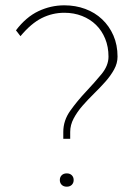

<svg xmlns="http://www.w3.org/2000/svg" viewBox="-20 -698 512 722"><path d="M231 4Q219 4 212 -3Q205 -10 205 -21Q205 -32 212 -39Q219 -46 231 -46Q243 -46 250 -39Q257 -32 257 -21Q257 -10 250 -3Q243 4 231 4ZM218 -176V-202Q218 -245 244.5 -282Q271 -319 303 -353Q335 -387 361.5 -419Q388 -451 388 -485Q388 -522 375.5 -552.5Q363 -583 341 -604.5Q319 -626 288.5 -638Q258 -650 222 -650Q177 -650 137 -630Q97 -610 57 -562L40 -584Q78 -634 124.5 -656Q171 -678 222 -678Q264 -678 300.5 -664.5Q337 -651 364 -625.5Q391 -600 406.5 -564.5Q422 -529 422 -485Q422 -460 409 -436.5Q396 -413 376 -390.5Q356 -368 333 -345.5Q310 -323 290 -300Q270 -277 257 -252.5Q244 -228 244 -202V-176Z"/></svg>

Font: Celebes Thin
Style: Regular
Weight: 250
Designer: Anugrah Pasau
Foundry: Lafontype
Version: Version 1.000; ttfautohint (v1.8.4)